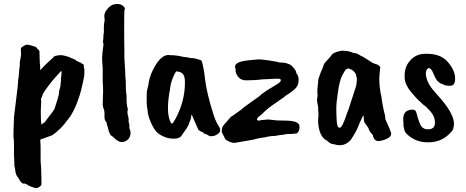

<svg xmlns="http://www.w3.org/2000/svg" viewBox="-20 -696 2362 974"><path d="M289 -294Q294 -333 292 -336Q287 -334 280 -325L247 -288Q195 -223 195 -211Q195 -209 188 -195L189 -179L187 -136V-125Q187 -82 190 -63Q191 -66 207 -76L224 -99Q250 -131 257 -145Q279 -212 279 -221Q279 -235 287 -261Q287 -270 289 -282ZM75 -310 79 -356Q82 -364 80 -377L87 -418Q87 -427 86 -437.5Q85 -448 87 -452Q91 -460 108 -466H104Q114 -472 132 -467Q150 -462 162 -458Q169 -449 180 -438L181 -406Q181 -381 184 -354Q183 -343 184 -340L201 -358Q202 -360 223.5 -380Q245 -400 251 -405Q251 -410 263 -413Q289 -419 307 -413.5Q325 -408 327 -408L364 -392Q364 -388 374 -385L383 -380Q388 -380 396 -373Q408 -371 405 -356Q405 -352 408 -348V-324Q408 -308 398.5 -267.5Q389 -227 386.5 -220Q384 -213 380.5 -202Q377 -191 373 -181Q368 -164 353 -134.5Q338 -105 323 -88Q288 -39 245 -10Q198 8 186 11Q183 11 186 47V119L189 163L190 208Q192 241 188 245L176 255Q163 260 153 256Q133 250 129 247Q125 247 116 239L105 235Q91 237 88 228Q78 220 78 214L63 192Q57 177 57 164Q51 142 53 130L51 92V39Q51 12 49 4Q47 -2 51 -102Q54 -122 54 -127L69 -250L72 -284V-292Q75 -304 75 -310Z M505 -522Q508 -531 507 -539Q506 -547 508 -579Q513 -588 509 -614Q509 -629 521 -645.5Q533 -662 547 -670V-669Q551 -673 565 -675Q599 -680 614 -654Q610 -647 610 -609V-507Q611 -482 611 -439V-401L615 -336Q615 -310 618 -284Q618 -236 620 -226Q622 -216 622 -212V-196Q622 -174 624 -164Q624 -154 629 -143Q624 -128 629 -109Q634 -97 632 -78Q638 -66 636 -46L639 -40L641 -31Q645 -18 637.5 -0.5Q630 17 607.5 23.5Q585 30 557 2Q556 -1 546 -7Q534 -14 526 -54Q521 -64 521 -75Q510 -84 510 -102V-124Q509 -139 506 -144Q503 -148 501 -165L503 -232Q503 -265 501 -283V-351Q498 -384 498 -401.5Q498 -419 505 -472Q505 -476 502 -483Q505 -498 505 -522Z M918 -287Q917 -309 908 -320.5Q899 -332 875 -334Q868 -329 856.5 -300.5Q845 -272 842 -240Q832 -192 832 -144Q833 -95 848 -72Q850 -68 852 -69Q857 -69 868 -89Q921 -185 918 -287ZM949 -96 934 -57Q934 -55 905 -14Q896 5 871.5 7Q847 9 824 2Q793 -9 777 -24Q761 -39 745.5 -74.5Q730 -110 729 -133Q724 -166 724 -175V-199Q724 -235 727 -241Q728 -245 732 -262Q737 -304 756 -342Q793 -415 832 -417H837Q839 -416 843 -416H856Q891 -413 899 -410Q914 -406 925 -406L951 -401Q963 -402 982.5 -396Q1002 -390 1003.5 -387Q1005 -384 1009 -365Q1013 -346 1014.5 -337.5Q1016 -329 1017 -320Q1025 -247 1043 -184Q1044 -181 1045 -175Q1046 -169 1052 -151.5Q1058 -134 1061 -122Q1064 -110 1072 -90Q1078 -75 1090 -55Q1112 -24 1067 -7Q1061 -5 1046 -5Q1043 -5 1027 -15Q1017 -15 1008 -26L1000 -28Q993 -35 988 -35Q986 -37 952 -116Q949 -105 949 -96Z M1281 -394Q1296 -398 1377 -384Q1381 -384 1397 -379Q1416 -379 1431 -376L1450 -369Q1463 -363 1479 -339Q1483 -331 1483 -325Q1495 -313 1495 -290Q1495 -267 1482 -251Q1469 -235 1430 -211Q1420 -201 1393 -184Q1389 -180 1379 -174Q1336 -146 1310 -118L1289 -101Q1284 -94 1283 -90Q1288 -82 1296 -84.5Q1304 -87 1309 -87L1341 -90L1387 -85Q1394 -85 1437.5 -84Q1481 -83 1495 -67Q1501 -62 1499 -44.5Q1497 -27 1485 -19Q1465 -16 1434 -16Q1419 -12 1401 -11Q1382 -7 1372 -6Q1371 -7 1356 -5.5Q1341 -4 1323 1Q1317 1 1297.5 4.5Q1278 8 1267 12L1169 29Q1151 29 1124 12L1105 -26Q1105 -39 1107 -47Q1109 -55 1116.5 -63.5Q1124 -72 1130.5 -79.5Q1137 -87 1138 -88Q1143 -93 1143 -94L1152 -104Q1155 -104 1204 -140L1219 -153L1300 -211Q1300 -215 1335 -238L1391 -272Q1404 -281 1404.5 -287.5Q1405 -294 1400.5 -295.5Q1396 -297 1385 -297L1326 -294H1318L1277 -290Q1262 -290 1233 -288.5Q1204 -287 1188.5 -306Q1173 -325 1175 -346Q1164 -371 1198 -382Q1218 -389 1281 -394Z M1787 -261Q1788 -264 1791 -296Q1789 -299 1786 -318Q1778 -334 1765 -342Q1749 -349 1746 -349Q1737 -346 1733.5 -342.5Q1730 -339 1716.5 -314Q1703 -289 1694.5 -231Q1686 -173 1686 -147Q1686 -121 1688 -83.5Q1690 -46 1704 -48Q1717 -50 1740 -120Q1741 -125 1747 -138ZM1904 -302Q1904 -249 1915 -205Q1920 -161 1933 -111Q1936 -91 1935 -91Q1960 -36 1963 -25.5Q1966 -15 1962 -8V-9Q1959 0 1943.5 7.5Q1928 15 1916 17Q1878 29 1871 -12Q1867 -15 1859.5 -24.5Q1852 -34 1851 -40.5Q1850 -47 1844 -53Q1842 -58 1835 -66Q1828 -74 1827 -82L1824 -109L1822 -110Q1806 -77 1801 -64Q1789 -30 1759 14Q1725 52 1676 36Q1658 35 1647.5 25Q1637 15 1633 14Q1627 12 1616 -1Q1598 -25 1594 -72V-98Q1597 -103 1594 -146V-152Q1588 -182 1588 -188Q1588 -194 1590 -204Q1592 -214 1591 -216.5Q1590 -219 1590 -225V-240L1595 -294Q1606 -329 1619 -357Q1623 -374 1634 -384Q1659 -411 1661 -415Q1668 -430 1713 -439L1730 -438Q1740 -438 1748 -435.5Q1756 -433 1759 -433Q1773 -426 1782 -426Q1791 -426 1812 -412Q1818 -411 1842 -395Q1868 -378 1872 -376L1898 -367Q1909 -358 1909 -357Q1909 -356 1904 -302Z M2060 -388Q2087 -421 2134 -423Q2211 -426 2248.5 -385Q2286 -344 2288.5 -304Q2291 -264 2268 -261Q2235 -260 2225 -270Q2216 -269 2202 -283Q2196 -286 2186 -306L2175 -331Q2167 -349 2155 -351Q2140 -345 2140 -321Q2144 -274 2185 -231Q2185 -231 2186.5 -228.5Q2188 -226 2201 -212Q2280 -125 2283 -72Q2283 -38 2269 -27Q2226 24 2157 26Q2088 28 2043 -17Q2031 -29 2031 -40Q2025 -59 2027 -65Q2024 -93 2027 -107Q2033 -139 2074 -140Q2089 -140 2093 -122Q2106 -71 2117.5 -55Q2129 -39 2155 -40Q2188 -42 2186.5 -77Q2185 -112 2153 -142Q2143 -154 2133.5 -160.5Q2124 -167 2121 -170Q2120 -173 2116 -176Q2096 -192 2065.5 -229Q2035 -266 2033 -298Q2029 -355 2060 -388Z"/></svg>

Font: Caveat Brush
Style: Regular
Weight: 400
Designer: Pablo Impallari
Foundry: Creative Lab NY
Version: Version 1.096; ttfautohint (v1.3)